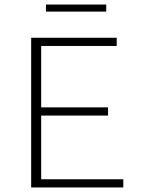

<svg xmlns="http://www.w3.org/2000/svg" viewBox="-20 -824 620 844"><path d="M447 -804V-773H182V-804ZM161 -36H522V0H117V-658H493V-622H161V-352H455V-316H161Z"/></svg>

Font: EauTestInfant Light
Style: Regular
Weight: 300
Designer: Christian Thalmann (Catharsis Fonts)
Version: Version 0.001;PS 000.001;hotconv 1.0.88;makeotf.lib2.5.64775